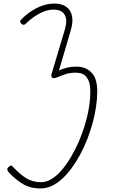

<svg xmlns="http://www.w3.org/2000/svg" viewBox="-20 -539 696 1078"><path d="M526 -26Q526 14 519.5 59Q513 104 500.5 150Q488 196 470.5 241Q453 286 431 327Q409 368 383.5 403Q358 438 329.5 464.5Q301 491 270.5 505Q240 519 207 519Q149 519 106.5 493Q64 467 26 425Q21 418 21 411Q21 404 29 398Q37 390 42 390.5Q47 391 51 396Q89 437 125.5 460.5Q162 484 211 484Q239 484 268 467Q297 450 324 419Q351 388 375.5 347.5Q400 307 420.5 260.5Q441 214 456 165Q471 116 479 67.5Q487 19 487 -24Q487 -44 484.5 -60.5Q482 -77 475.5 -90Q469 -103 460 -112.5Q451 -122 437 -126.5Q423 -131 405 -131Q375 -131 351 -123.5Q327 -116 309.5 -108Q292 -100 281 -100Q274 -100 270 -107Q266 -114 270 -125L344 -373Q360 -427 343 -456Q326 -485 281 -485Q254 -485 227 -474.5Q200 -464 174 -446.5Q148 -429 127 -408Q117 -398 110 -400Q103 -402 98 -408Q94 -412 93 -417Q92 -422 99 -429Q124 -455 154.5 -475.5Q185 -496 218.5 -507.5Q252 -519 286 -519Q325 -519 350.5 -502Q376 -485 384 -450.5Q392 -416 376 -364L311 -143Q332 -153 356 -159Q380 -165 410 -165Q438 -165 459.5 -155.5Q481 -146 496.5 -128.5Q512 -111 519 -85Q526 -59 526 -26Z"/></svg>

Font: Playwrite AU QLD Thin
Style: Regular
Weight: 250
Designer: Veronika Burian, José Scaglione
Foundry: TypeTogether
Version: Version 1.002